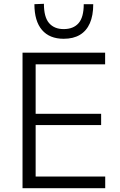

<svg xmlns="http://www.w3.org/2000/svg" viewBox="-20 -990 632 1010"><path d="M98.5 0Q98.5 -60 98.5 -115.5Q98.5 -171 98.5 -236.5V-475Q98.5 -541.5 98.5 -597.2Q98.5 -653 98.5 -713H533V-651.5Q482 -651.5 423.5 -651.5Q365 -651.5 286 -651.5H129.5L167.5 -703.5Q167.5 -643.5 167.5 -587.5Q167.5 -531.5 167.5 -465.5V-246.5Q167.5 -181.5 167.5 -126Q167.5 -70.5 167.5 -10.5L132.5 -61.5H292Q359.5 -61.5 419 -61.5Q478.5 -61.5 533.5 -61.5V0ZM152.5 -332V-391.5H293.5Q363.5 -391.5 414.2 -391.5Q465 -391.5 512 -391.5V-332Q462.5 -332 411.8 -332Q361 -332 292.5 -332ZM315 -786Q240.5 -786 200.8 -832.5Q161 -879 161 -968L211 -970Q211 -900 238.2 -868.5Q265.5 -837 315 -837Q366 -837 393.2 -868Q420.5 -899 420.5 -968H470.5Q470.5 -908.5 452.8 -868Q435 -827.5 400.5 -806.8Q366 -786 315 -786Z"/></svg>

Font: Commissioner Thin Light
Style: Regular
Weight: 300
Version: Version 1.000